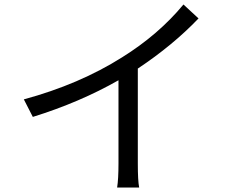

<svg xmlns="http://www.w3.org/2000/svg" viewBox="-20 -803 1040 854"><path d="M86 -361Q333 -428 523 -548Q685 -649 796 -783L863 -721Q748 -601 593 -498V-76Q593 1 599 31H501Q507 -7 507 -76V-446Q335 -348 126 -283Z"/></svg>

Font: Swei Fan Sans CJK TC
Style: Regular
Weight: 400
Version: Version 2.130